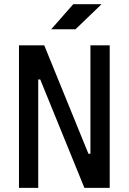

<svg xmlns="http://www.w3.org/2000/svg" viewBox="-20 -914 626 934"><path d="M390.6 0 175.8 -527.3H130.9V-693.4H195.3L410.2 -166H434.6V0ZM72.3 0V-693.4H166V0ZM419.9 0V-693.4H513.7V0ZM229 -771.5 336.4 -893.6H474.1L347.2 -771.5Z"/></svg>

Font: Cascadia Code PL
Style: Regular
Weight: 400
Monospace: yes
Designer: Aaron Bell
Foundry: Saja Typeworks
Version: Version 2102.003